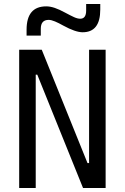

<svg xmlns="http://www.w3.org/2000/svg" viewBox="-20 -943 626 963"><path d="M396.5 0 167 -568.4H159.2V0H76.2V-693.4H189.5L418.9 -125H426.8V-693.4H509.8V0ZM113.3 -764.6V-793.9Q113.3 -911.1 211.9 -911.1Q231.9 -911.1 254.9 -903.3Q277.8 -895.5 306.2 -879.9Q334.5 -864.7 351.6 -856.9Q368.7 -849.1 382.3 -849.1Q412.1 -849.1 412.1 -890.1V-922.9H482.9V-895Q482.9 -781.2 394.5 -781.2Q358.4 -781.2 296.9 -814.9Q274.4 -827.6 255.9 -835.4Q237.3 -843.3 224.1 -843.3Q184.6 -843.3 184.6 -798.8V-764.6Z"/></svg>

Font: Cascadia Mono SemiLight
Style: Regular
Weight: 350
Monospace: yes
Designer: Aaron Bell
Foundry: Saja Typeworks
Version: Version 2404.023; ttfautohint (v1.8.4)